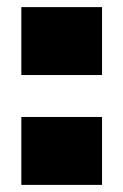

<svg xmlns="http://www.w3.org/2000/svg" viewBox="-20 -520 347 540"><path d="M267 -191V0H40V-191ZM267 -500V-309H40V-500Z"/></svg>

Font: Pathway Extreme 8pt Thin 12pt Black
Style: Regular
Weight: 900
Version: Version 1.001;gftools[0.9.26]